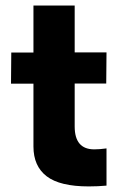

<svg xmlns="http://www.w3.org/2000/svg" viewBox="-20 -666 429 698"><path d="M322.8 -123Q342.3 -123 367.2 -126.5V8.8Q335.9 11.7 302.7 11.7Q197.8 11.7 149.7 -25.1Q101.6 -62 101.6 -133.3V-361.8H20L21 -475.1H101.6V-646H251.5V-475.6H367.2L366.2 -362.3H251.5V-206.1Q251.5 -123 322.8 -123Z"/></svg>

Font: Selawik
Style: Bold
Weight: 700
Designer: Aaron Bell
Foundry: Microsoft Corporation
Version: Version 1.01